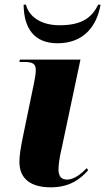

<svg xmlns="http://www.w3.org/2000/svg" viewBox="-20 -791 450 821"><path d="M226 -606C338 -606 394 -679 410 -771H400C375 -722 338 -683 235 -683C149 -683 102 -725 91 -771H81C82 -670 126 -606 226 -606ZM197 10C279 10 324 -26 357 -63L351 -72C329 -49 297 -23 267 -23C242 -23 231 -37 230 -65C230 -86 235 -122 244 -158L324 -536H65L63 -526H84C122 -526 133 -517 133 -491C133 -474 129 -454 125 -434L80 -216C68 -158 63 -126 63 -99C63 -26 112 10 197 10Z"/></svg>

Font: Noto Serif Display ExtraBold
Style: Italic
Weight: 800
Italic angle: -12°
Designer: Monotype Design Team
Foundry: Monotype Imaging Inc.
Version: Version 2.009